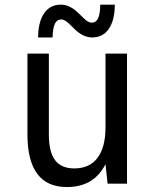

<svg xmlns="http://www.w3.org/2000/svg" viewBox="-20 -771 642 806"><path d="M140.1 -613.8Q140.1 -677.7 164.8 -714.6Q189.5 -751.5 235.4 -751.5Q270 -751.5 303.2 -721.7L331.1 -694.8Q342.8 -683.6 350.6 -679.7Q358.4 -675.8 365.2 -675.8Q382.8 -675.8 391.6 -693.8Q400.4 -712.4 400.9 -751.5H461.9Q461.9 -687.5 437.3 -650.6Q412.6 -613.8 366.7 -613.8Q332 -613.8 298.8 -643.6L271 -670.4Q251.5 -689.5 236.8 -689.5Q219.2 -689.5 210.4 -671.4Q201.7 -653.3 200.7 -613.8ZM260.7 14.2Q95.2 14.2 95.2 -207V-545.9H185.1V-207Q185.1 -133.3 211.2 -98.6Q237.3 -64 292 -64Q356 -64 389.4 -108.4Q422.9 -152.8 422.9 -236.8V-545.9H513.2V0H431.6L422.9 -82Q374.5 14.2 260.7 14.2Z"/></svg>

Font: Vazir Code Hack
Style: Code-Hack
Weight: 400
Foundry: DejaVu fonts team - Redesigned by Saber Rastikerdar
Version: Version 1.1.2